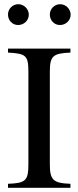

<svg xmlns="http://www.w3.org/2000/svg" viewBox="-20 -893 373 913"><path d="M315 0V-19C233 -22 217 -37 217 -112V-551C217 -627 231 -639 315 -643V-662H18V-643C103 -638 115 -630 115 -551V-112C115 -34 102 -22 18 -19V0ZM117 -823C117 -850 94 -873 67 -873C40 -873 18 -851 18 -824C18 -796 39 -774 66 -774C94 -774 117 -796 117 -823ZM316 -823C316 -850 293 -873 266 -873C239 -873 217 -851 217 -824C217 -796 238 -774 265 -774C293 -774 316 -796 316 -823Z"/></svg>

Font: XITS Math
Style: Regular
Weight: 400
Designer: MicroPress Inc., with final additions and corrections provided by Coen Hoffman, Elsevier (retired)
Version: Version 1.302